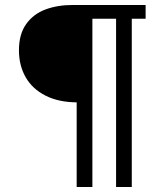

<svg xmlns="http://www.w3.org/2000/svg" viewBox="-20 -750 660 770"><path d="M287.5 -730H350.5V0H287.5ZM56 -548.5Q56 -613 85 -653.5Q114 -694 162.2 -712Q210.5 -730 271 -730H310V-339.5H291.5Q215.5 -339.5 162.5 -366.5Q109.5 -393.5 82.8 -440.5Q56 -487.5 56 -548.5ZM445.5 -730H508.5V0H445.5ZM329 -730H564V-675H329Z"/></svg>

Font: Monaspace Neon Var
Style: Regular
Weight: 400
Designer: Riley Cran and the Lettermatic Team
Version: Version 1.000 (Monaspace Neon Var)